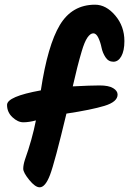

<svg xmlns="http://www.w3.org/2000/svg" viewBox="-20 -811 550 818"><path d="M328 -592Q309 -528 290 -443Q366 -447 404.5 -447Q443 -447 462 -435.5Q481 -424 481 -408Q481 -377 425 -360Q369 -343 263 -327Q213 -118 193 -65.5Q173 -13 149 -13Q130 -13 104.5 -44.5Q79 -76 79 -92Q79 -108 86 -130Q117 -217 133 -298Q103 -290 79.5 -290Q56 -290 33 -311.5Q10 -333 10 -364Q10 -400 154 -426Q183 -618 235 -704.5Q287 -791 385 -791Q432 -791 471 -745Q510 -699 510 -636Q510 -595 497 -571.5Q484 -548 463 -548Q442 -548 429.5 -567Q417 -586 412.5 -608.5Q408 -631 399 -650Q390 -669 377.5 -669Q365 -669 352.5 -651Q340 -633 328 -592Z"/></svg>

Font: Kalam
Style: Bold
Weight: 700
Version: Version 2.001;PS 1.0;hotconv 1.0.79;makeotf.lib2.5.61930; tt